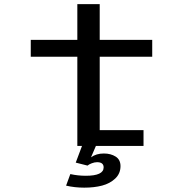

<svg xmlns="http://www.w3.org/2000/svg" viewBox="-20 -688 890 905"><path d="M366.5 0H344.5V-420.5H125V-500H344.5V-668.5H450V-500H697.5V-420.5H450V-74.5H656.5V0H432L409 53.5Q433.5 35.5 469.5 35.5Q502 35.5 525 50Q548 64.5 548 95Q548 130 523.2 153.5Q498.5 177 461.2 186.8Q424 196.5 377 196.5Q332.5 196.5 291.5 187L311.5 132.5Q347 140.5 384.5 140.5Q468.5 140.5 468.5 101Q468.5 76.5 437.5 76.5Q426 76.5 412.8 81.5Q399.5 86.5 392.5 92.5L337 78.5Z"/></svg>

Font: League Mono Wide
Style: Regular
Weight: 400
Width: 8
Designer: Tyler Finck
Foundry: The League of Moveable Type / Tyler Finck
Version: Version 2.210